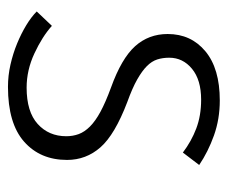

<svg xmlns="http://www.w3.org/2000/svg" viewBox="-66 -508 585 494"><g transform="rotate(90 227.0 -261.5)"><path d="M373 -439Q344 -461 311 -473.5Q278 -486 237 -486Q186 -486 157.5 -462.5Q129 -439 129 -404Q129 -387 133.5 -373Q138 -359 150.5 -346.5Q163 -334 185 -321.5Q207 -309 243 -296Q327 -264 359.5 -227Q392 -190 392 -141Q392 -72 345 -30.5Q298 11 204 11Q175 11 146.5 4.5Q118 -2 92.5 -12.5Q67 -23 45.5 -36Q24 -49 10 -63L47 -102Q75 -77 118 -57Q161 -37 206 -37Q268 -37 299.5 -65.5Q331 -94 331 -139Q331 -156 325.5 -171Q320 -186 306 -200Q292 -214 268 -227Q244 -240 206 -254Q131 -281 99.5 -316Q68 -351 68 -400Q68 -460 112.5 -497Q157 -534 239 -534Q287 -534 329 -519Q371 -504 405 -481Z"/></g></svg>

Font: Glekhifnjqigglhiwekvrgaqftz
Style: Regular
Weight: 300
Italic angle: -8°
Designer: Carrois Corporate & Edenspiekermann
Foundry: Carrois Corporate GbR & Edenspiekermann AG
Version: Version 2.001